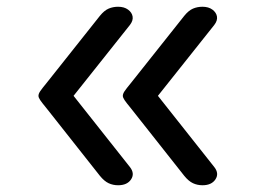

<svg xmlns="http://www.w3.org/2000/svg" viewBox="-20 -535 765 569"><path d="M330 14Q315 14 302 8Q289 2 276 -14L118 -214Q104 -231 99 -238.5Q94 -246 94 -251Q94 -257 99 -264.5Q104 -272 118 -289L276 -488Q289 -504 302 -509.5Q315 -515 330 -515Q348 -515 359.5 -506.5Q371 -498 373 -486Q375 -474 365 -461L198 -251L365 -40Q380 -21 368.5 -3.5Q357 14 330 14ZM580 14Q565 14 552 8Q539 2 526 -14L368 -214Q354 -231 349 -238.5Q344 -246 344 -251Q344 -257 349 -264.5Q354 -272 368 -289L526 -488Q539 -504 552 -509.5Q565 -515 580 -515Q598 -515 609.5 -506.5Q621 -498 623 -486Q625 -474 615 -461L448 -251L615 -40Q630 -21 618.5 -3.5Q607 14 580 14Z"/></svg>

Font: Playwrite IT Trad
Style: Regular
Weight: 400
Designer: Veronika Burian, José Scaglione
Foundry: TypeTogether
Version: Version 1.002